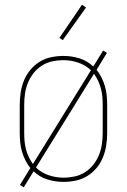

<svg xmlns="http://www.w3.org/2000/svg" viewBox="-20 -766 540 817"><path d="M81 31 65 21 109 -51Q97 -66 88 -84Q79 -102 73.5 -121Q68 -140 66 -160Q64 -180 64 -200V-320Q64 -346 68 -372.5Q72 -399 82 -423.5Q92 -448 109 -468.5Q126 -489 148.5 -503Q171 -517 197.5 -522.5Q224 -528 250 -528Q285 -528 318.5 -517.5Q352 -507 377 -483L419 -551L435 -541L391 -469Q403 -454 412 -436Q421 -418 426.5 -399Q432 -380 434 -360Q436 -340 436 -320V-200Q436 -174 432 -147.5Q428 -121 418 -96.5Q408 -72 391 -51.5Q374 -31 351.5 -17Q329 -3 302.5 2.5Q276 8 250 8Q215 8 181.5 -2.5Q148 -13 123 -37ZM120 -68 367 -467Q344 -489 313 -499.5Q282 -510 250 -510Q226 -510 202.5 -505Q179 -500 158.5 -487Q138 -474 123 -455Q108 -436 99 -414Q90 -392 86.5 -368Q83 -344 83 -320V-200Q83 -183 84.5 -165.5Q86 -148 90.5 -131Q95 -114 102.5 -98Q110 -82 120 -68ZM250 -10Q274 -10 297.5 -15Q321 -20 341.5 -33Q362 -46 377 -65Q392 -84 401 -106Q410 -128 413.5 -152Q417 -176 417 -200V-320Q417 -337 415.5 -354.5Q414 -372 409.5 -389Q405 -406 397.5 -422Q390 -438 380 -452L133 -53Q156 -31 187 -20.5Q218 -10 250 -10ZM247 -595 233 -605 329 -746 346 -734Z"/></svg>

Font: Iosevka Thin
Style: Regular
Weight: 100
Monospace: yes
Designer: Belleve Invis
Foundry: Belleve Invis
Version: Version 32.5.0; ttfautohint (v1.8.4)